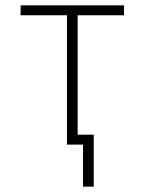

<svg xmlns="http://www.w3.org/2000/svg" viewBox="-20 -540 540 717"><path d="M290 157V0H230V-483H57V-520H443V-483H270V-37H330V157Z"/></svg>

Font: Zed Sans Extralight
Style: Regular
Weight: 200
Designer: Belleve Invis
Foundry: Belleve Invis
Version: Version 1.0.0; ttfautohint (v1.8.4)